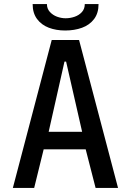

<svg xmlns="http://www.w3.org/2000/svg" viewBox="-20 -921 640 941"><path d="M233.5 -725H367.5L558.5 0H448.5L400 -189H194L147.5 0H43ZM382.5 -275 304 -619H296L218.5 -275ZM140 -901H210Q210 -878.5 224.2 -862.8Q238.5 -847 259.5 -839.2Q280.5 -831.5 301.5 -831.5Q324.5 -831.5 346 -839Q367.5 -846.5 381.5 -862Q395.5 -877.5 395.5 -901H463Q463 -856.5 441 -827.5Q419 -798.5 382 -785Q345 -771.5 299.5 -771.5Q255 -771.5 219 -785.2Q183 -799 161.5 -828Q140 -857 140 -901Z"/></svg>

Font: JuliaMono Medium
Style: Regular
Weight: 500
Monospace: yes
Designer: cormullion
Foundry: corm
Version: Version 0.054; ttfautohint (v1.8.4)